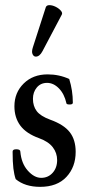

<svg xmlns="http://www.w3.org/2000/svg" viewBox="-20 -714 335 746"><path d="M136 12Q77 12 41 -18Q35 -35 32 -59.5Q29 -84 29 -125Q29 -134 43 -134Q59 -134 59 -125Q63 -79 88 -51Q113 -23 140 -23Q167 -23 184.5 -42.5Q202 -62 202 -92Q202 -120 185 -142Q168 -164 132 -177Q82 -195 59 -226Q36 -257 36 -301Q36 -354 72 -389.5Q108 -425 165 -425Q210 -425 249 -407Q263 -362 263 -315Q263 -308 251 -308Q238 -308 238 -313Q230 -349 209 -370.5Q188 -392 163 -392Q138 -392 123 -374Q108 -356 108 -330Q108 -302 122.5 -282.5Q137 -263 175 -249Q228 -230 251 -200.5Q274 -171 274 -124Q274 -65 238 -26.5Q202 12 136 12ZM119 -494Q111 -494 106.5 -503.5Q102 -513 108 -531L158 -686Q161 -694 172 -694Q183 -694 195.5 -688Q208 -682 216 -673Q224 -664 220 -657L145 -515Q134 -494 119 -494Z"/></svg>

Font: Junicode Two Beta Condensed Medium
Style: Regular
Weight: 500
Width: 3
Designer: Peter S. Baker
Foundry: Briery Creek Software
Version: Version 1.053; ttfautohint (v1.8.4)